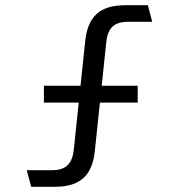

<svg xmlns="http://www.w3.org/2000/svg" viewBox="-20 -719 690 739"><path d="M100 0 83 -64H181Q221 -64 240.5 -83.5Q260 -103 264 -143L308 -561Q315 -631 351.5 -665Q388 -699 464 -699H549L566 -635H472Q432 -635 412.5 -616Q393 -597 389 -556L345 -138Q341 -96 325 -65Q309 -34 276.5 -17Q244 0 189 0ZM149 -324V-389H510V-324Z"/></svg>

Font: Azeret Mono Light
Style: Regular
Weight: 300
Designer: Martin Vácha
Foundry: Displaay
Version: Version 1.002